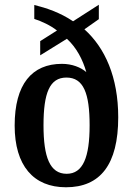

<svg xmlns="http://www.w3.org/2000/svg" viewBox="-20 -782 562 812"><path d="M259 10C404 10 480 -86 480 -286C480 -456 424 -580 337 -658L398 -701V-762L289 -692C234 -729 177 -748 125 -761V-702C156 -692 193 -675 221 -653L150 -608V-548L263 -618C304 -580 330 -530 345 -477C322 -497 285 -512 242 -512C115 -512 42 -426 42 -251C42 -81 122 10 259 10ZM262 -47C191 -47 164 -117 164 -252C164 -389 190 -454 261 -454C333 -454 359 -388 359 -252C359 -117 331 -47 262 -47Z"/></svg>

Font: Noto Serif Sinhala Condensed SemiBold
Style: Regular
Weight: 600
Width: 3
Designer: Jelle Bosma - Monotype Design Team
Foundry: Monotype Imaging Inc.
Version: Version 2.007